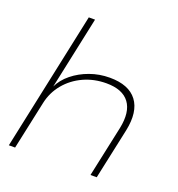

<svg xmlns="http://www.w3.org/2000/svg" viewBox="-129 -817 858 924"><g transform="rotate(20 300.0 -355.0)"><path d="M201 -710 122 -339Q140 -377 177 -407Q214 -437 262.5 -454.5Q311 -472 364 -472Q462 -472 503.5 -417Q545 -362 524 -261L468 0H436L492 -261Q510 -348 475.5 -394.5Q441 -441 358 -441Q295 -441 241.5 -416.5Q188 -392 151.5 -348Q115 -304 103 -247L50 0H18L169 -710Z"/></g></svg>

Font: Geist Mono Thin
Style: Italic
Weight: 100
Italic angle: -12°
Monospace: yes
Designer: Basement.studio, Andrés Briganti, Mateo Zaragoza
Foundry: Basement.studio, Vercel, Andrés Briganti, Guido Ferreyra, Mateo Zaragoza
Version: Version 1.500; ttfautohint (v1.8.4.7-5d5b)